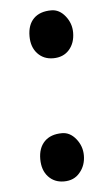

<svg xmlns="http://www.w3.org/2000/svg" viewBox="-45 -634 351 601"><g transform="rotate(-5 131.0 -333.5)"><path d="M132 -452Q102 -452 83 -472.5Q64 -493 64 -527Q64 -563 83.5 -582.5Q103 -602 139 -602Q164 -602 182.5 -579Q201 -556 201 -527Q201 -494 182.5 -473Q164 -452 132 -452ZM182 -87Q164 -65 132 -65Q102 -65 83 -85.5Q64 -106 64 -141Q64 -176 83.5 -196Q103 -216 139 -216Q164 -216 182.5 -193Q201 -170 201 -141Q201 -109 182 -87Z"/></g></svg>

Font: Myanmar Chatu
Style: Regular
Weight: 400
Designer: Danh Hong
Foundry: Google Inc.
Version: Version 2.00 November 20, 2015